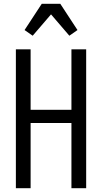

<svg xmlns="http://www.w3.org/2000/svg" viewBox="-20 -996 540 1016"><path d="M64 0V-735H142V-415H358V-735H436V0H358V-345H142V0ZM153 -807 110 -837 201 -976H299L390 -837L347 -807L250 -920Z"/></svg>

Font: Iosevka Curly
Style: Regular
Weight: 400
Monospace: yes
Designer: Belleve Invis
Foundry: Belleve Invis
Version: Version 22.1.2; ttfautohint (v1.8.4)